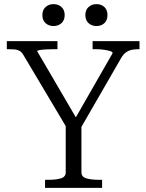

<svg xmlns="http://www.w3.org/2000/svg" viewBox="-20 -909 708 929"><path d="M298 -317 311 -277 92 -645Q84 -658 73.5 -663.5Q63 -669 49 -670Q35 -671 18 -671H13V-710H258V-671H242Q224 -671 205 -670Q186 -669 173 -667Q160 -665 160 -661L360 -319L333 -317L525 -652Q525 -658 512.5 -662Q500 -666 481.5 -668.5Q463 -671 444 -671H428V-710H655V-671H650Q633 -671 618 -668Q603 -665 590 -656Q577 -647 566 -628L363 -276L374 -317V-75Q374 -53 398 -46Q422 -39 458 -39H474V0H198V-39H214Q251 -39 274.5 -46Q298 -53 298 -75ZM293 -836Q293 -811 277.5 -797Q262 -783 239 -783Q216 -783 200.5 -797Q185 -811 185 -836Q185 -861 200.5 -875Q216 -889 239 -889Q262 -889 277.5 -875Q293 -861 293 -836ZM500 -836Q500 -811 485 -797Q470 -783 447 -783Q424 -783 408.5 -797Q393 -811 393 -836Q393 -861 408.5 -875Q424 -889 447 -889Q470 -889 485 -875Q500 -861 500 -836Z"/></svg>

Font: Roboto Serif 36pt Light
Style: Regular
Weight: 300
Designer: Greg Gazdowicz
Foundry: Commercial Type
Version: Version 1.008